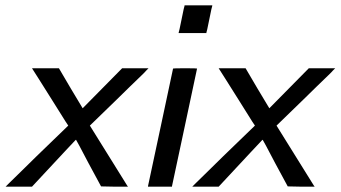

<svg xmlns="http://www.w3.org/2000/svg" viewBox="-20 -700 1277 720"><path d="M226 -244Q210 -269 179 -319Q148 -369 124.5 -405.5Q101 -442 100 -444H201L245 -369L290 -294Q324 -328 364 -369L438 -444H537L528 -435Q526 -432 511.5 -418Q497 -404 467.5 -375.5Q438 -347 418 -327L317 -229Q317 -228 457 -4L460 0H409L359 -1L312 -88Q266 -176 265 -176Q265 -177 254 -165Q243 -153 223 -132Q203 -111 182 -88L100 0H1L15 -14Q29 -28 61 -59Q93 -90 118 -115L236 -229Z M650 -578Q651 -578 661 -628Q671 -678 672 -678V-680H776V-678Q775 -678 765 -628Q755 -578 754 -578V-576H650ZM625 -2V0H535V-2Q536 -7 582.5 -224.5Q629 -442 629 -443Q629 -444 674 -444Q719 -444 719 -443Q719 -442 672.5 -224.5Q626 -7 625 -2Z M926 -244Q910 -269 879 -319Q848 -369 824.5 -405.5Q801 -442 800 -444H901L945 -369L990 -294Q1024 -328 1064 -369L1138 -444H1237L1228 -435Q1226 -432 1211.5 -418Q1197 -404 1167.5 -375.5Q1138 -347 1118 -327L1017 -229Q1017 -228 1157 -4L1160 0H1109L1059 -1L1012 -88Q966 -176 965 -176Q965 -177 954 -165Q943 -153 923 -132Q903 -111 882 -88L800 0H701L715 -14Q729 -28 761 -59Q793 -90 818 -115L936 -229Z"/></svg>

Font: KaTeX_SansSerif
Style: Italic
Weight: 400
Version: Version 1.1; ttfautohint (v1.3)